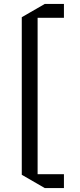

<svg xmlns="http://www.w3.org/2000/svg" viewBox="-20 -750 403 970"><path d="M170 -660V130H303V200H206L90 133V-663L206 -730H303V-660Z"/></svg>

Font: Quantico
Style: Regular
Weight: 400
Designer: Matt Desmond
Foundry: MADtype
Version: Version 2.002